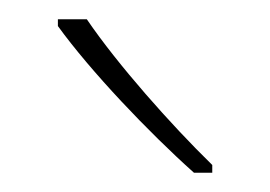

<svg xmlns="http://www.w3.org/2000/svg" viewBox="-20 -785 280 199"><path d="M70 -765H40V-758C74 -711 134 -648 181 -606H200V-614C157 -656 102 -718 70 -765Z"/></svg>

Font: Noto Sans Hebrew SemiCondensed Thin
Style: Regular
Weight: 100
Width: 4
Designer: Monotype Design Team
Foundry: Monotype Imaging Inc.
Version: Version 2.004